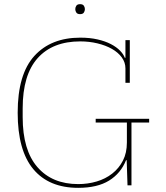

<svg xmlns="http://www.w3.org/2000/svg" viewBox="-20 -891 797 923"><path d="M356 12Q215 12 140 -78Q65 -168 65 -349Q65 -534 145 -622Q225 -710 366 -710Q412 -710 449 -701.5Q486 -693 513 -679Q540 -665 557 -647.5Q574 -630 580 -613H583V-698H604V-493H583V-562Q583 -591 565.5 -615Q548 -639 518 -656Q488 -673 448.5 -682.5Q409 -692 366 -692Q233 -692 161 -611.5Q89 -531 89 -370V-328Q89 -169 160 -87.5Q231 -6 356 -6Q402 -6 444.5 -18.5Q487 -31 519.5 -56.5Q552 -82 571 -119Q590 -156 590 -206V-302H440V-320H697V-302H612V0H593L589 -121H586Q561 -58 504.5 -23Q448 12 356 12ZM365 -823Q352 -823 347 -830.5Q342 -838 342 -846V-848Q342 -856 347 -863.5Q352 -871 365 -871Q378 -871 383 -863.5Q388 -856 388 -848V-846Q388 -838 383 -830.5Q378 -823 365 -823Z"/></svg>

Font: IBM Plex Serif Thin
Style: Regular
Weight: 100
Designer: Mike Abbink, Paul van der Laan, Pieter van Rosmalen
Foundry: Bold Monday
Version: Version 3.001